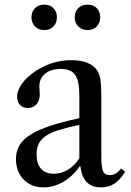

<svg xmlns="http://www.w3.org/2000/svg" viewBox="-20 -800 565 830"><path d="M169 10C198.3 10 226.8 1.8 254.5 -14.5C282.2 -30.8 305.7 -53.3 325 -82L328 -80C334.7 -20 364.3 10 417 10C438.3 10 457.2 4.8 473.5 -5.5C489.8 -15.8 505.7 -33 521 -57L504 -72C495.3 -61.3 487.3 -53.8 480 -49.5C472.7 -45.2 464.3 -43 455 -43C440.3 -43 430.5 -48.7 425.5 -60C420.5 -71.3 418 -93.7 418 -127V-356C418 -376.7 417.8 -394.2 417.5 -408.5C417.2 -422.8 416.5 -434.8 415.5 -444.5C414.5 -454.2 413.2 -462.2 411.5 -468.5C409.8 -474.8 407.7 -481 405 -487C396.3 -504.3 382 -517.5 362 -526.5C342 -535.5 317.7 -540 289 -540C244.3 -540 202 -529.7 162 -509C129.3 -492.3 103.2 -472.3 83.5 -449C63.8 -425.7 54 -403 54 -381C54 -366.3 58.3 -354.7 67 -346C75.7 -337.3 86.7 -333 100 -333C115.3 -333 127.8 -338.3 137.5 -349C147.2 -359.7 152 -373.7 152 -391C152 -396.3 151.7 -402.2 151 -408.5C150.3 -414.8 150 -420.7 150 -426C150 -449.3 158.3 -467.8 175 -481.5C191.7 -495.2 214.3 -502 243 -502C272.3 -502 293 -493.3 305 -476C317 -458.7 323 -429 323 -387V-289C273 -278.3 230.5 -267.2 195.5 -255.5C160.5 -243.8 132.2 -231 110.5 -217C88.8 -203 73.2 -187.5 63.5 -170.5C53.8 -153.5 49 -134 49 -112C49 -76 60 -46.7 82 -24C104 -1.3 133 10 169 10ZM213 -49C189 -49 170.5 -56.2 157.5 -70.5C144.5 -84.8 138 -105.7 138 -133C138 -150.3 141 -165.3 147 -178C153 -190.7 163.2 -202 177.5 -212C191.8 -222 210.8 -230.7 234.5 -238C258.2 -245.3 287.7 -252.7 323 -260V-116C309.7 -94.7 293.3 -78.2 274 -66.5C254.7 -54.8 234.3 -49 213 -49ZM116 -725C116 -709.7 121 -696.7 131 -686C141 -675.3 154.3 -670 171 -670C188.3 -670 201.8 -675.3 211.5 -686C221.2 -696.7 226 -709.7 226 -725C226 -741 221.2 -754.2 211.5 -764.5C201.8 -774.8 188.3 -780 171 -780C154.3 -780 141 -774.8 131 -764.5C121 -754.2 116 -741 116 -725ZM303 -725C303 -709.7 308 -696.7 318 -686C328 -675.3 341.3 -670 358 -670C375.3 -670 388.8 -675.3 398.5 -686C408.2 -696.7 413 -709.7 413 -725C413 -741 408.2 -754.2 398.5 -764.5C388.8 -774.8 375.3 -780 358 -780C341.3 -780 328 -774.8 318 -764.5C308 -754.2 303 -741 303 -725Z"/></svg>

Font: Libre Caslon Text
Style: Regular
Weight: 400
Designer: Pablo Impallari, Rodrigo Fuenzalida
Foundry: Pablo Impallari, Rodrigo Fuenzalida
Version: Version 1.000; ttfautohint (v0.93) -l 8 -r 50 -G 200 -x 14 -